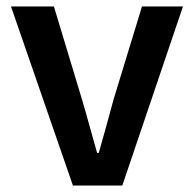

<svg xmlns="http://www.w3.org/2000/svg" viewBox="-20 -575 600 595"><path d="M206 0 14 -555H147L234 -267Q246 -227 257.5 -184.5Q269 -142 281 -101H286Q298 -142 309.5 -184.5Q321 -227 332 -267L420 -555H547L359 0Z"/></svg>

Font: Noto Sans SC SemiBold
Style: Regular
Weight: 600
Designer: Ryoko NISHIZUKA 西塚涼子 (kana, bopomofo & ideographs); Paul D. Hunt (Latin, Greek & Cyrillic); Sandoll Communications 산돌커뮤니
Foundry: Adobe
Version: Version 2.004-H2;hotconv 1.0.118;makeotfexe 2.5.65603